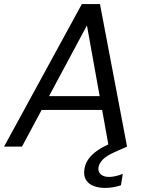

<svg xmlns="http://www.w3.org/2000/svg" viewBox="-35 -720 720 943"><path d="M-15 0 367 -700H456L589 0H499L392 -595L73 0ZM135 -180 171 -248H488L500 -180ZM481 203Q450 203 425 193.5Q400 184 387 163Q374 142 380 108Q384 84 399 62Q414 40 443 19.5Q472 -1 519 -20L576 -43L589 0L526 28Q488 45 470.5 63Q453 81 449 100Q445 123 459.5 136Q474 149 501 149Q515 149 533 145Q551 141 568 134L559 190Q541 196 521 199.5Q501 203 481 203Z"/></svg>

Font: DM Sans 9pt
Style: Italic
Weight: 400
Italic angle: -10°
Designer: Colophon Foundry, Jonny Pinhorn
Foundry: Colophon Foundry
Version: Version 4.004